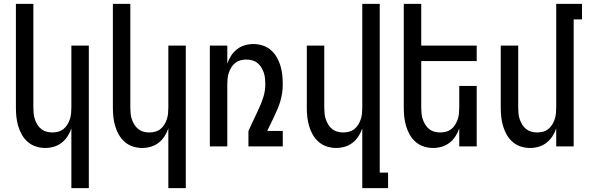

<svg xmlns="http://www.w3.org/2000/svg" viewBox="-20 -755 3040 990"><path d="M348 215V-93Q341 -72 328.5 -52.5Q316 -33 298 -19Q280 -5 258 1.5Q236 8 213 8Q189 8 165.5 0.5Q142 -7 123.5 -23Q105 -39 93 -60Q81 -81 74 -104.5Q67 -128 64.5 -152Q62 -176 62 -200V-735H152V-200Q152 -185 153.5 -169.5Q155 -154 160 -139.5Q165 -125 173 -112Q181 -99 193 -89.5Q205 -80 220 -76Q235 -72 250 -72Q265 -72 280 -76Q295 -80 307 -89.5Q319 -99 327 -112Q335 -125 340 -139.5Q345 -154 346.5 -169.5Q348 -185 348 -200V-520H438V215Z M848 215V-93Q841 -72 828.5 -52.5Q816 -33 798 -19Q780 -5 758 1.5Q736 8 713 8Q689 8 665.5 0.5Q642 -7 623.5 -23Q605 -39 593 -60Q581 -81 574 -104.5Q567 -128 564.5 -152Q562 -176 562 -200V-735H652V-200Q652 -185 653.5 -169.5Q655 -154 660 -139.5Q665 -125 673 -112Q681 -99 693 -89.5Q705 -80 720 -76Q735 -72 750 -72Q765 -72 780 -76Q795 -80 807 -89.5Q819 -99 827 -112Q835 -125 840 -139.5Q845 -154 846.5 -169.5Q848 -185 848 -200V-520H938V215Z M1062 0V-520H1152V-427Q1159 -448 1171.5 -467.5Q1184 -487 1202 -501Q1220 -515 1242 -521.5Q1264 -528 1287 -528Q1311 -528 1334.5 -520.5Q1358 -513 1376.5 -497Q1395 -481 1407 -460Q1419 -439 1426 -416Q1433 -393 1435.5 -368.5Q1438 -344 1438 -320Q1438 -298 1435 -277Q1432 -256 1426 -235Q1420 -214 1411.5 -194Q1403 -174 1394 -155L1358 -80H1438V0H1261V-80L1312 -189Q1327 -220 1337.5 -253Q1348 -286 1348 -320Q1348 -335 1346.5 -350.5Q1345 -366 1340 -380.5Q1335 -395 1327 -408Q1319 -421 1307 -430.5Q1295 -440 1280 -444Q1265 -448 1250 -448Q1235 -448 1220 -444Q1205 -440 1193 -430.5Q1181 -421 1173 -408Q1165 -395 1160 -380.5Q1155 -366 1153.5 -350.5Q1152 -335 1152 -320V0Z M1848 215V-93Q1841 -72 1828.5 -52.5Q1816 -33 1798 -19Q1780 -5 1758 1.5Q1736 8 1713 8Q1689 8 1665.5 0.5Q1642 -7 1623.5 -23Q1605 -39 1593 -60Q1581 -81 1574 -104.5Q1567 -128 1564.5 -152Q1562 -176 1562 -200V-520H1652V-200Q1652 -185 1653.5 -169.5Q1655 -154 1660 -139.5Q1665 -125 1673 -112Q1681 -99 1693 -89.5Q1705 -80 1720 -76Q1735 -72 1750 -72Q1765 -72 1780 -76Q1795 -80 1807 -89.5Q1819 -99 1827 -112Q1835 -125 1840 -139.5Q1845 -154 1846.5 -169.5Q1848 -185 1848 -200V-735H1938V135H1981V215Z M2213 8Q2189 8 2165.5 0.5Q2142 -7 2123.5 -23Q2105 -39 2093 -60Q2081 -81 2074 -104.5Q2067 -128 2064.5 -152Q2062 -176 2062 -200V-735H2152V-520H2438V-440H2152V-200Q2152 -185 2153.5 -169.5Q2155 -154 2160 -139.5Q2165 -125 2173 -112Q2181 -99 2193 -89.5Q2205 -80 2220 -76Q2235 -72 2250 -72Q2265 -72 2280 -76Q2295 -80 2307 -89.5Q2319 -99 2327 -112Q2335 -125 2340 -139.5Q2345 -154 2346.5 -169.5Q2348 -185 2348 -200V-312H2438V0H2348V-93Q2341 -72 2328.5 -52.5Q2316 -33 2298 -19Q2280 -5 2258 1.5Q2236 8 2213 8Z M2713 8Q2689 8 2665.5 0.5Q2642 -7 2623.5 -23Q2605 -39 2593 -60Q2581 -81 2574 -104.5Q2567 -128 2564.5 -152Q2562 -176 2562 -200V-520H2652V-200Q2652 -185 2653.5 -169.5Q2655 -154 2660 -139.5Q2665 -125 2673 -112Q2681 -99 2693 -89.5Q2705 -80 2720 -76Q2735 -72 2750 -72Q2765 -72 2780 -76Q2795 -80 2807 -89.5Q2819 -99 2827 -112Q2835 -125 2840 -139.5Q2845 -154 2846.5 -169.5Q2848 -185 2848 -200V-735H2981V-655H2938V0H2848V-93Q2841 -72 2828.5 -52.5Q2816 -33 2798 -19Q2780 -5 2758 1.5Q2736 8 2713 8Z"/></svg>

Font: Iosevka Custom Medium
Style: Regular
Weight: 500
Monospace: yes
Designer: Belleve Invis
Foundry: Belleve Invis
Version: Version 32.5.0; ttfautohint (v1.8.4)